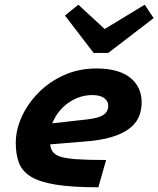

<svg xmlns="http://www.w3.org/2000/svg" viewBox="-20 -783 673 816"><path d="M372 -379Q337 -379 304.5 -365Q272 -351 246.5 -326Q221 -301 206 -268Q191 -235 191 -197Q191 -167 198.5 -148Q206 -129 230 -119.5Q254 -110 302 -106.5Q350 -103 431 -103L398 13Q288 13 219 2Q150 -9 112.5 -31.5Q75 -54 61 -90Q47 -126 47 -175Q47 -231 72.5 -287Q98 -343 144 -389.5Q190 -436 252.5 -464Q315 -492 390 -492Q484 -492 533 -453Q582 -414 582 -348Q582 -312 569 -284Q556 -256 527.5 -235Q499 -214 454 -200.5Q409 -187 346 -182L139 -165L167 -255L346 -275Q382 -279 402.5 -286.5Q423 -294 431.5 -306Q440 -318 440 -333Q440 -354 422.5 -366.5Q405 -379 372 -379ZM633 -706 440 -558H401L414 -653L595 -763ZM256 -717 313 -763 432 -653 417 -558H378Z"/></svg>

Font: Intel One Mono Light
Style: Italic
Weight: 300
Italic angle: -16°
Monospace: yes
Designer: Fred Shallcrass
Foundry: Frere-Jones Type LLC
Version: Version 1.004